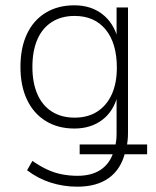

<svg xmlns="http://www.w3.org/2000/svg" viewBox="-20 -515 588 723"><path d="M271 188Q219 188 170.5 172.5Q122 157 82 126L102 91Q131 111 158 123.5Q185 136 213.5 141.5Q242 147 272 147Q324 147 358 125Q392 103 407 59L413 66H280V29H421L414 37Q416 27 417.5 14.5Q419 2 419 -11V-156H423Q408 -96 365 -63.5Q322 -31 260 -31Q198 -31 152 -59.5Q106 -88 81.5 -140Q57 -192 57 -263Q57 -335 81.5 -387Q106 -439 152 -467Q198 -495 260 -495Q322 -495 365 -462Q408 -429 424 -369H419V-487H462V-14Q462 1 460.5 14.5Q459 28 457 39L450 29H534V66H442L451 60Q435 123 389.5 155.5Q344 188 271 188ZM261 -72Q311 -72 346.5 -95Q382 -118 401 -160Q420 -202 420 -260Q420 -352 378 -403.5Q336 -455 261 -455Q211 -455 175 -432Q139 -409 120.5 -366Q102 -323 102 -263Q102 -204 120.5 -161Q139 -118 175 -95Q211 -72 261 -72Z"/></svg>

Font: Nunito Sans 10pt SemiCondensed ExtraLight
Style: Regular
Weight: 250
Width: 4
Designer: Vernon Adams
Foundry: Vernon Adams
Version: Version 3.101;gftools[0.9.27]